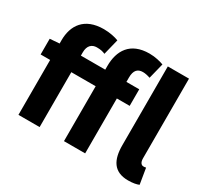

<svg xmlns="http://www.w3.org/2000/svg" viewBox="-145 -928 1234 1154"><g transform="rotate(30 471.5 -350.5)"><path d="M406 0H553V-381H642V-496H553V-526C553 -577 574 -597 610 -597C626 -597 644 -593 661 -587L688 -695C666 -703 630 -713 589 -713C455 -713 406 -627 406 -522V-496H237V-519C237 -566 262 -587 296 -587C323 -587 338 -583 354 -576L381 -685C358 -694 320 -703 278 -703C143 -703 90 -620 90 -518V-495L24 -490V-381H90V0H237V-381H406ZM857 12C890 12 915 7 931 0L913 -109C905 -107 901 -107 895 -107C883 -107 869 -117 869 -148V-701H722V-154C722 -54 756 12 857 12Z"/></g></svg>

Font: Giro Sans Regular
Style: Bold
Weight: 700
Designer: Paul D. Hunt
Foundry: Adobe Systems Incorporated
Version: Version 1.000;PS 1.0;hotconv 1.0.88;makeotf.lib2.5.647800